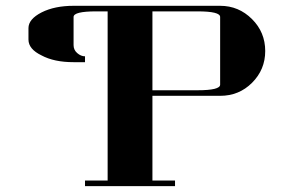

<svg xmlns="http://www.w3.org/2000/svg" viewBox="-20 -635 1002 655"><path d="M77.1 -500V-539.1Q77.1 -569.8 122.1 -592.8Q166.5 -615.2 231 -615.2H731Q794.4 -615.2 839.8 -569.8Q884.8 -524.9 884.8 -460.9Q884.8 -397.5 839.8 -352.5Q795.4 -308.1 731 -308.1H500V-19H577.1V0H270V-19H347.2V-596.2H308.1Q231 -596.2 231 -577.1V-481Q231 -464.8 243.2 -454.1Q255.9 -442.9 270 -442.9V-422.9H231Q164.6 -422.9 122.1 -445.8Q77.1 -467.3 77.1 -500ZM500 -327.1H653.8Q731 -327.1 731 -346.2V-577.1Q731 -596.2 653.8 -596.2H500Z"/></svg>

Font: Hjet
Style: Regular
Weight: 400
Designer: T. Christopher White
Version: Version 1.2